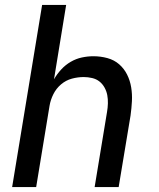

<svg xmlns="http://www.w3.org/2000/svg" viewBox="-20 -755 640 775"><path d="M29 0 150 -735H247L198 -435Q210 -456 227 -474.5Q244 -493 265.5 -505.5Q287 -518 310.5 -523Q334 -528 357 -528Q386 -528 413.5 -520.5Q441 -513 461 -495.5Q481 -478 493 -454Q505 -430 509.5 -402.5Q514 -375 512.5 -346.5Q511 -318 507 -289L459 0H362L412 -303Q415 -320 415.5 -337.5Q416 -355 413 -371Q410 -387 402 -401.5Q394 -416 381.5 -426Q369 -436 352 -440Q335 -444 318 -444Q294 -444 270 -437.5Q246 -431 226.5 -414.5Q207 -398 195.5 -375Q184 -352 180 -328L126 0Z"/></svg>

Font: Iosevka Md Ex Obl
Style: Regular
Weight: 500
Width: 7
Italic angle: -9°
Monospace: yes
Designer: Belleve Invis
Foundry: Belleve Invis
Version: Version 32.5.0; ttfautohint (v1.8.4)